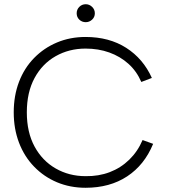

<svg xmlns="http://www.w3.org/2000/svg" viewBox="-20 -882 803 909"><path d="M386 -777Q368 -777 355.5 -789Q343 -801 343 -819Q343 -837 355.5 -849.5Q368 -862 386 -862Q403 -862 416 -849.5Q429 -837 429 -819Q429 -801 416 -789Q403 -777 386 -777ZM45 -350Q45 -429 70 -494.5Q95 -560 141.5 -607.5Q188 -655 250 -681Q312 -707 385 -707Q497 -707 577.5 -655.5Q658 -604 699 -513L649 -494Q627 -545 588 -580Q549 -615 497.5 -633.5Q446 -652 385 -652Q307 -652 243.5 -616Q180 -580 143.5 -512.5Q107 -445 107 -350Q107 -256 143.5 -188.5Q180 -121 243.5 -84.5Q307 -48 385 -48Q447 -47 499.5 -67Q552 -87 592 -126Q632 -165 655 -219L705 -201Q664 -101 582 -47Q500 7 385 7Q312 7 250 -19Q188 -45 141.5 -93Q95 -141 70 -206.5Q45 -272 45 -350Z"/></svg>

Font: Albert Sans Light
Style: Regular
Weight: 300
Designer: Andreas Rasmussen
Foundry: a.Foundry
Version: Version 1.025